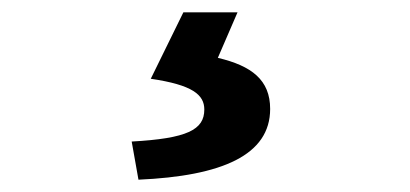

<svg xmlns="http://www.w3.org/2000/svg" viewBox="-20 -24 666 312"><path d="M205 268C341 262 419 228 419 153C419 106 389 83 334 70L366 -4H278L225 104C293 114 312 130 312 154C312 187 284 201 194 206Z"/></svg>

Font: Noto Sans HK
Style: Bold
Weight: 700
Designer: Ryoko NISHIZUKA 西塚涼子 (kana, bopomofo & ideographs); Paul D. Hunt (Latin, Greek & Cyrillic); Sandoll Communications 산돌커뮤니
Foundry: Adobe
Version: Version 2.002;hotconv 1.0.116;makeotfexe 2.5.65601